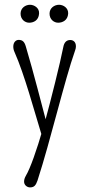

<svg xmlns="http://www.w3.org/2000/svg" viewBox="-20 -541 373 825"><path d="M165 9.8C137.2 106 109.9 182.6 91.3 213.9C85.4 224.1 83.5 231.9 83.5 239.7C83.5 254.4 96.7 264.2 108.9 264.2C127 264.2 133.8 255.4 141.1 234.9C197.3 62 257.3 -195.8 302.7 -324.2C305.2 -330.1 306.2 -336.9 306.2 -341.8C306.2 -361.3 294.4 -369.1 281.7 -369.1C265.1 -369.1 255.4 -357.9 252 -338.9C237.8 -267.1 199.7 -114.7 170.4 -7.8L181.2 -8.8C165 -69.3 123.5 -232.9 90.8 -341.8C85 -361.3 77.1 -369.6 60.1 -369.6C47.9 -369.6 37.1 -358.9 37.1 -340.8C37.1 -333 38.6 -325.2 43 -315.9C85.4 -220.2 126.5 -66.4 160.2 43.5L165 9.8ZM147.9 -482.4C149.9 -506.8 127 -520.5 108.9 -520.5C89.4 -520.5 68.4 -506.8 68.4 -482.4C68.4 -457 87.9 -443.4 105.5 -443.4C124 -443.4 146 -453.1 147.9 -482.4ZM272.9 -482.4C274.4 -506.8 252 -520.5 233.9 -520.5C213.9 -520.5 192.9 -506.8 192.9 -482.4C192.9 -457 212.4 -443.4 230 -443.4C248 -443.4 271 -453.1 272.9 -482.4Z"/></svg>

Font: Pompiere 
Style: Regular
Weight: 400
Designer: Karolina Lach
Foundry: Sorkin Type Co.
Version: Version 1.001